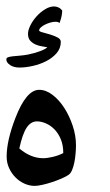

<svg xmlns="http://www.w3.org/2000/svg" viewBox="-21 -638 348 606"><path d="M40 -169.4Q76.2 -138.7 115.2 -138.7Q128.9 -138.7 146.7 -143.1Q164.6 -147.5 178.7 -154.8Q178.7 -179.7 170.9 -198.5Q163.1 -217.3 150.9 -229.7Q138.7 -242.2 124 -248.5Q109.4 -254.9 95.7 -254.9Q76.2 -254.9 63 -234.9Q49.8 -214.8 40 -169.4ZM88.4 -51.3Q72.3 -51.3 56.4 -58.3Q40.5 -65.4 28.1 -77.9Q15.6 -90.3 7.8 -107.2Q0 -124 0 -144Q0 -194.3 27.8 -266.1Q62 -354.5 102.5 -354.5Q124 -354.5 144.8 -338.6Q165.5 -322.8 181.9 -297.4Q198.2 -272 208.5 -241Q218.8 -210 218.8 -179.7Q218.8 -167 217.5 -152.6Q216.3 -138.2 213.6 -125Q210.9 -111.8 206.5 -101.3Q202.1 -90.8 195.8 -86.4Q187.5 -80.6 173.3 -74.5Q159.2 -68.4 143.6 -63.2Q127.9 -58.1 113 -54.7Q98.1 -51.3 88.4 -51.3ZM167 -565.4Q162.1 -569.3 154.3 -569.3Q146.5 -569.3 137.5 -566.7Q128.4 -564 120.6 -560.1Q112.8 -556.2 107.7 -551.3Q102.5 -546.4 102.5 -542Q102.5 -538.6 113.3 -535.9Q124 -533.2 136.7 -529.3Q149.4 -525.4 160.2 -520Q170.9 -514.6 170.9 -505.9Q170.9 -485.4 157.7 -470.2Q144.5 -455.1 125 -445.1Q105.5 -435.1 82.5 -429.9Q59.6 -424.8 40.5 -424.8Q22 -424.8 10.5 -432.9Q-1 -440.9 -1 -450.2Q-1 -455.6 4.9 -457.5Q10.7 -459.5 20.3 -460.4Q29.8 -461.4 42 -462.4Q54.2 -463.4 67.4 -465.8Q88.4 -470.2 105 -476.3Q121.6 -482.4 128.4 -488.8Q122.1 -490.2 111.8 -491.7Q101.6 -493.2 91.8 -497.3Q82 -501.5 74.7 -509.3Q67.4 -517.1 67.4 -531.2Q67.4 -543 75 -558.1Q82.5 -573.2 94.5 -586.4Q106.4 -599.6 121.1 -608.6Q135.7 -617.7 149.4 -617.7Q156.2 -617.7 163.1 -614.7Q169.9 -611.8 175.3 -605Q175.3 -588.4 168 -568.4Z"/></svg>

Font: XB Niloofar
Style: Regular
Weight: 400
Designer: Behnam
Foundry: Irmug
Version: Version 7.201 2008